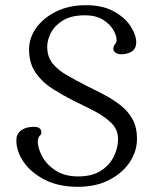

<svg xmlns="http://www.w3.org/2000/svg" viewBox="-20 -703 590 740"><path d="M162 -523Q162 -485 182 -459.5Q202 -434 236.5 -414Q271 -394 314 -372Q349 -355 383 -337Q417 -319 445.5 -296.5Q474 -274 491 -243Q508 -212 508 -168Q508 -120 480 -78Q452 -36 401 -9.5Q350 17 280 17Q205 17 152 -10.5Q99 -38 71 -79Q43 -120 43 -162Q43 -186 60 -199.5Q77 -213 105 -214Q137 -216 139 -196Q141 -186 134.5 -181Q128 -176 126 -163Q124 -137 140.5 -104Q157 -71 192.5 -47Q228 -23 281 -23Q333 -23 366.5 -43.5Q400 -64 417 -96.5Q434 -129 435 -164Q436 -202 410 -228Q384 -254 344.5 -274.5Q305 -295 263 -315Q224 -335 184.5 -359.5Q145 -384 118.5 -421Q92 -458 92 -513Q92 -557 119.5 -595.5Q147 -634 196.5 -658.5Q246 -683 312 -683Q375 -683 418 -659.5Q461 -636 483 -602.5Q505 -569 505 -539Q505 -499 454 -494Q435 -493 426 -499.5Q417 -506 417 -514Q417 -526 423.5 -533Q430 -540 429 -549Q430 -563 418 -585.5Q406 -608 378.5 -626Q351 -644 307 -644Q255 -644 223 -624.5Q191 -605 176.5 -577Q162 -549 162 -523Z"/></svg>

Font: Diphylleia
Style: Regular
Weight: 400
Designer: Minha Hyung
Foundry: JAMO
Version: Version 1.000; ttfautohint (v1.8.4.7-5d5b);gftools[0.9.28]